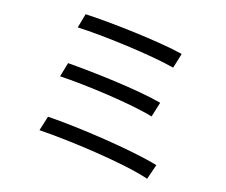

<svg xmlns="http://www.w3.org/2000/svg" viewBox="-81 -824 1118 949"><g transform="rotate(10 478.0 -350.0)"><path d="M274.1 -724.1 247.2 -653.1C379.3 -636 629.3 -581 746.1 -539.1L775.9 -612.9C655.9 -654.8 399.1 -707 274.1 -724.1ZM230.8 -470.9 203.1 -399.9C338.1 -380 571.7 -327.1 682.9 -283L713.1 -356.9C594.1 -400.9 361.9 -448.9 230.8 -470.9ZM179 -192.8 149.1 -120C304 -95.9 587.7 -32 714.8 24.1L747.9 -50.1C616.8 -101.9 339.1 -168 179 -192.8Z"/></g></svg>

Font: Karasuma Gothic
Style: Regular
Weight: 400
Designer: Rasmus Andersson, Ryoko Nishizuka
Foundry: Genbu
Version: Version 1.00